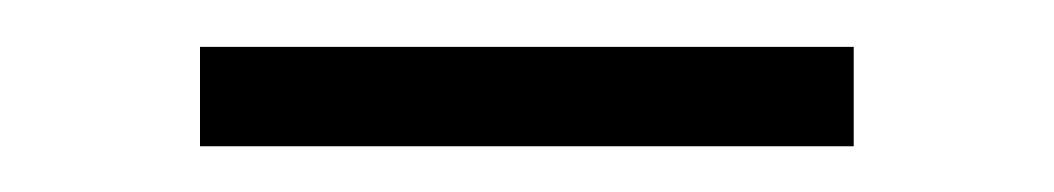

<svg xmlns="http://www.w3.org/2000/svg" viewBox="-20 -338 461 84"><path d="M67.5 -274V-317.5Q106.5 -317.5 142.8 -317.5Q179 -317.5 210.5 -317.5Q242 -317.5 278.2 -317.5Q314.5 -317.5 353.5 -317.5V-274Q314.5 -274 278.2 -274Q242 -274 210.5 -274Q179 -274 142.8 -274Q106.5 -274 67.5 -274Z"/></svg>

Font: Commissioner Thin ExtraLight
Style: Regular
Weight: 250
Version: Version 1.000